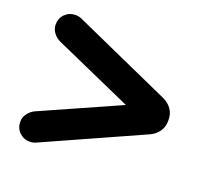

<svg xmlns="http://www.w3.org/2000/svg" viewBox="-96 -663 773 735"><g transform="rotate(20 290.0 -296.0)"><path d="M34 -494Q34 -520 51.5 -537Q69 -554 94 -554Q106 -554 118 -549L517 -370Q539 -360 552 -341.5Q565 -323 565 -300V-292Q565 -269 552 -250.5Q539 -232 517 -222L118 -43Q107 -38 94 -38Q69 -38 51.5 -55Q34 -72 34 -98Q34 -116 45 -131Q56 -146 73 -154L392 -296L73 -438Q56 -446 45 -461Q34 -476 34 -494Z"/></g></svg>

Font: Varela Round Precious
Style: Bold
Weight: 700
Version: Version 1.000